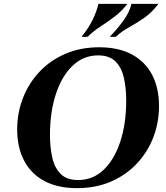

<svg xmlns="http://www.w3.org/2000/svg" viewBox="-20 -960 862 995"><path d="M494 -715Q595 -715 664 -677.5Q733 -640 768.5 -572Q804 -504 804 -411Q804 -324 774 -247Q744 -170 688 -111Q632 -52 554 -18.5Q476 15 379 15Q278 15 209 -22.5Q140 -60 104.5 -128.5Q69 -197 69 -289Q69 -375 99 -452Q129 -529 184.5 -588Q240 -647 318.5 -681Q397 -715 494 -715ZM385 -27Q461 -27 516.5 -79.5Q572 -132 603 -225Q634 -318 634 -439Q634 -504 622 -557Q610 -610 578.5 -641.5Q547 -673 488 -673Q413 -673 357 -620Q301 -567 270 -474Q239 -381 239 -260Q239 -196 251 -143Q263 -90 294.5 -58.5Q326 -27 385 -27ZM640 -940Q611 -902 574 -874Q537 -846 500 -822Q463 -798 435 -770Q419 -767 403 -770Q439 -814 460.5 -858.5Q482 -903 490 -940ZM801 -940Q767 -895 727.5 -867.5Q688 -840 649.5 -819Q611 -798 581 -770Q565 -767 549 -770Q587 -808 620 -854Q653 -900 661 -940Z"/></svg>

Font: Poltawski Nowy
Style: Bold Italic
Weight: 700
Italic angle: -12°
Designer: Adam Pótawski, Mateusz Machalski, Borys Kosmynka, Ania Wieluska
Foundry: Capitalics.wtf
Version: Version 1.001;gftools[0.9.25]